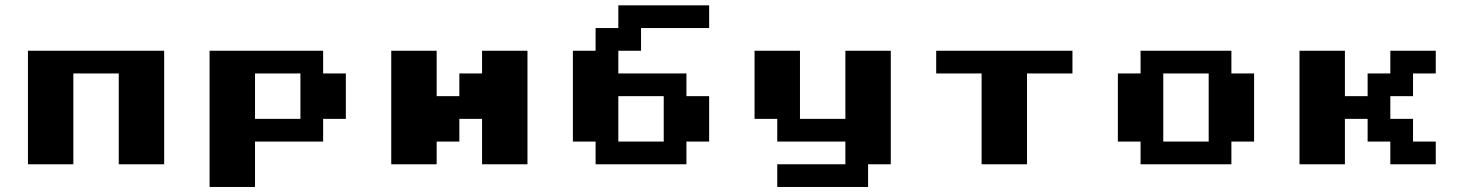

<svg xmlns="http://www.w3.org/2000/svg" viewBox="-20 -628 5596 734"><path d="M86.8 0V-434H607.6V0H434V-347.2H260.4V0Z M781.2 86.8V-434H1215.3V-347.2H1302.1V-173.6H1215.3V-86.8H954.9V86.8ZM954.9 -173.6H1128.5V-347.2H954.9Z M1822.9 0V-173.6H1736.1V-86.8H1649.3V0H1475.7V-434H1649.3V-260.4H1736.1V-347.2H1822.9V-434H1996.5V0Z M2256.9 0V-86.8H2170.1V-434H2256.9V-520.8H2343.8V-607.6H2691V-520.8H2430.6V-434H2343.8V-347.2H2604.2V-260.4H2691V-86.8H2604.2V0ZM2343.8 -86.8H2517.4V-260.4H2343.8Z M2951.4 0H3211.8V-86.8H2951.4V-173.6H2864.6V-434H3038.2V-173.6H3211.8V-434H3385.4V0H3298.6V86.8H2951.4Z M3732.6 0V-347.2H3559V-434H4079.9V-347.2H3906.2V0Z M4340.3 0V-86.8H4253.5V-347.2H4340.3V-434H4687.5V-347.2H4774.3V-86.8H4687.5V0ZM4427.1 -86.8H4600.7V-347.2H4427.1Z M4947.9 0V-434H5121.5V-260.4H5208.3V-347.2H5295.1V-434H5468.8V-347.2H5381.9V-260.4H5295.1V-173.6H5381.9V-86.8H5468.8V0H5295.1V-86.8H5208.3V-173.6H5121.5V0Z"/></svg>

Font: 8-bit Operator+ 8
Style: Bold
Weight: 700
Designer: GrandChaos9000
Version: Version 1.3.0 - August 1, 2014